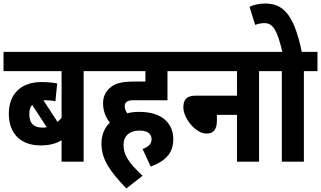

<svg xmlns="http://www.w3.org/2000/svg" viewBox="-20 -916 1819 1088"><path d="M531 -513V-622H0V-513H329V-249C322 -240 314 -232 306 -225L226 -348C229 -348 231 -348 233 -348C256 -348 278 -346 294 -342L304 -443C282 -448 250 -451 214 -451C98 -451 30 -382 30 -272C30 -155 101 -92 210 -92C258 -92 295 -101 329 -121V0H454V-513ZM146 -270C146 -292 151 -309 162 -322L245 -195C237 -193 229 -193 220 -193C177 -193 146 -212 146 -270Z M788 -72 834 28C917 -3 962 -47 962 -128C962 -208 908 -282 770 -282C746 -282 723 -280 701 -274C692 -287 687 -300 687 -313C687 -324 689 -331 696 -337C703 -345 713 -348 741 -348H929V-513H1006V-622H519V-513H804V-454H746C665 -454 631 -443 602 -417C579 -397 564 -369 564 -330C564 -283 582 -248 602 -221C573 -192 555 -153 555 -103C555 -10 605 56 696 152L788 80C706 3 680 -39 680 -96C680 -146 715 -176 770 -176C817 -176 839 -158 839 -126C839 -98 817 -82 788 -72Z M993 -622V-513H1323V-374H1088C1033 -374 1019 -346 1019 -308C1019 -245 1089 -159 1150 -159C1190 -159 1209 -183 1209 -231V-265H1323V0H1448V-513H1525V-622Z M1702 -513H1779V-622H1690C1644 -847 1576 -896 1482 -896C1451 -896 1421 -890 1394 -878L1426 -775C1442 -781 1459 -785 1479 -785C1530 -785 1552 -738 1580 -622H1512V-513H1577V0H1702Z"/></svg>

Font: Noto Sans Devanagari Condensed
Style: Bold
Weight: 700
Width: 3
Designer: Jelle Bosma - Monotype Design Team
Foundry: Monotype Imaging Inc.
Version: Version 2.004